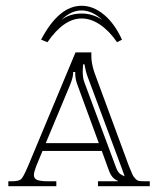

<svg xmlns="http://www.w3.org/2000/svg" viewBox="-20 -644 546 664"><path d="M8.8 0V-17.1H20Q44.9 -17.1 52.7 -24.2Q60.5 -31.2 74.7 -64.5Q76.2 -67.9 77.1 -69.8L241.2 -462.9H295.9V-458V-449.2Q295.9 -425.8 306.2 -394L425.8 -69.8Q434.6 -48.8 437.7 -41.3Q440.9 -33.7 447.8 -26.4Q454.6 -19 461.7 -18.1Q468.8 -17.1 482.9 -17.1H498V0H318.8V-17.1H387.2V-19Q366.2 -26.4 356 -56.2L332 -122.1H127L105 -68.8Q97.2 -47.9 97.2 -39.1Q97.2 -26.4 108.6 -21.7Q120.1 -17.1 147 -17.1H174.8V0ZM321.8 -148.9 248 -350.1Q240.2 -370.1 240.2 -389.2V-393.1V-395H232.9V-393.1V-391.1Q232.9 -377 222.2 -350.1L138.2 -148.9ZM267.1 -420.9Q267.1 -415.5 266.6 -407.2Q266.1 -398.9 266.1 -396Q266.1 -374 272 -358.9L380.9 -65.9Q386.2 -51.3 392.6 -45.2Q398.9 -39.1 411.1 -34.2Q409.2 -38.1 401.9 -60.1L280.8 -384.8Q277.3 -393.6 272 -421.9ZM191.9 -575.2Q221.7 -597.2 262.2 -597.2Q300.8 -597.2 334 -575.2Q298.3 -607.9 262.2 -607.9Q226.1 -607.9 191.9 -575.2ZM122.1 -506.8Q183.6 -624 262.2 -624Q302.7 -624 339.6 -593.3Q376.5 -562.5 401.9 -506.8L384.8 -498Q358.4 -536.6 326.7 -558.3Q294.9 -580.1 262.2 -580.1Q200.7 -580.1 144 -498Z"/></svg>

Font: FoglihtenNo01
Style: Regular
Weight: 500
Version: Version 0.61